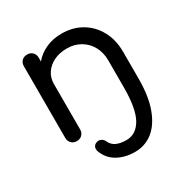

<svg xmlns="http://www.w3.org/2000/svg" viewBox="-173 -696 1019 1053"><g transform="rotate(-30 336.5 -170.0)"><path d="M384 212Q321 212 273.5 185Q226 158 207 105Q202 89 208 76.5Q214 64 229 60Q243 55 256.5 62Q270 69 277 85Q288 109 312.5 120.5Q337 132 376 132Q437 132 472 70.5Q507 9 507 -127V-297Q507 -346 486 -384.5Q465 -423 427.5 -445Q390 -467 342 -467Q295 -467 259.5 -449.5Q224 -432 204 -402Q184 -372 184 -333V-46Q184 -26 171 -12.5Q158 1 137 1Q116 1 103 -12.5Q90 -26 90 -46V-500Q90 -521 103 -534Q116 -547 137 -547Q158 -547 171 -534Q184 -521 184 -500V-476Q214 -512 258.5 -532Q303 -552 358 -552Q429 -552 484 -519.5Q539 -487 570 -429Q601 -371 601 -297V-127Q601 -15 573 60.5Q545 136 496.5 174Q448 212 384 212Z"/></g></svg>

Font: Comfortaa SemiBold
Style: Regular
Weight: 600
Designer: Johan Aakerlund
Foundry: Johan Aakerlund
Version: Version 3.104; ttfautohint (v1.8.1.43-b0c9)